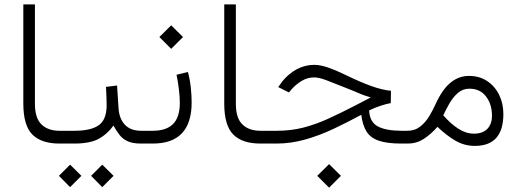

<svg xmlns="http://www.w3.org/2000/svg" viewBox="-20 -658 2390 880"><path d="M267.1 0H252.4Q169.4 0 128.2 -41.5Q86.9 -83 86.9 -183.1V-637.7H140.1V-182.6Q140.1 -116.7 170.2 -87.6Q200.2 -58.6 252.4 -58.6H267.1Z M641.6 0H627Q588.4 0 565.7 -10.3Q543 -20.5 528.3 -39.1Q513.7 -57.6 500 -82.5Q472.7 -43.9 432.9 -22Q393.1 0 320.3 0H247.6V-58.6H321.3Q396 -58.6 432.1 -83.7Q468.3 -108.9 468.8 -174.3Q468.8 -195.3 467.8 -217.5Q466.8 -239.7 465.8 -259.8L516.6 -266.1L523.4 -160.6Q526.9 -112.8 553 -85.7Q579.1 -58.6 627 -58.6H641.6ZM397.5 147.9 448.7 96.7 500.5 147.9 448.7 199.7ZM250 147.9 301.3 96.7 353 147.9 301.3 199.7Z M858.4 -188.5Q858.4 0 680.2 0H622.1V-58.6H680.2Q742.2 -58.6 773.2 -89.6Q804.2 -120.6 804.2 -187Q804.2 -213.9 800 -248.3Q795.9 -282.7 789.1 -315.4L841.3 -328.1Q850.6 -293.5 854.5 -256.8Q858.4 -220.2 858.4 -188.5ZM710.4 -488.3 764.6 -542 818.8 -488.3 764.6 -434.1Z M1188 0H1173.3Q1090.3 0 1049.1 -41.5Q1007.8 -83 1007.8 -183.1V-637.7H1061V-182.6Q1061 -116.7 1091.1 -87.6Q1121.1 -58.6 1173.3 -58.6H1188Z M1434.1 147.9 1488.3 94.2 1542.5 147.9 1488.3 202.1ZM1771 -185.5Q1751 -182.1 1724.6 -173.3Q1698.2 -164.6 1671.9 -151.9Q1674.3 -98.6 1711.7 -78.6Q1749 -58.6 1821.3 -58.6H1847.7V0H1819.3Q1753.4 0 1715.3 -13.4Q1677.2 -26.9 1659.4 -55.9Q1641.6 -85 1635.7 -131.8Q1573.7 -98.1 1509.8 -67.9Q1445.8 -37.6 1379.9 -18.8Q1314 0 1246.6 0H1168.5V-58.6H1248Q1313.5 -58.6 1369.6 -73Q1425.8 -87.4 1483.4 -113.5Q1541 -139.6 1609.9 -175.3L1679.2 -211.4Q1658.7 -217.8 1648.9 -221.2Q1639.2 -224.6 1630.6 -228.3Q1622.1 -231.9 1606 -238.8Q1589.8 -245.6 1556.2 -258.8Q1506.8 -278.8 1474.1 -291Q1441.4 -303.2 1419.9 -303.2Q1390.1 -303.2 1364.7 -288.3Q1339.4 -273.4 1319.8 -252.4L1304.2 -234.4L1255.4 -258.8L1272.9 -283.7Q1301.8 -319.8 1339.6 -340.3Q1377.4 -360.8 1420.4 -360.8Q1447.8 -360.8 1483.4 -348.6Q1519 -336.4 1562 -315.4Q1632.3 -281.2 1681.4 -263.7Q1730.5 -246.1 1772 -241.7Z M1984.9 -76.7Q1955.1 -42.5 1922.1 -21.2Q1889.2 0 1849.1 0H1828.1V-58.6H1846.7Q1881.8 -58.6 1906.2 -78.1Q1930.7 -97.7 1947.5 -125.7Q1964.4 -153.8 1976.1 -180.2Q2007.8 -249.5 2045.7 -279.8Q2083.5 -310.1 2129.4 -310.1Q2177.2 -310.1 2212.6 -286.6Q2248 -263.2 2267.6 -223.6Q2287.1 -184.1 2287.1 -135.3Q2287.1 10.7 2156.2 10.7Q2108.4 10.7 2067.4 -13.2Q2026.4 -37.1 1984.9 -76.7ZM2011.7 -129.4Q2045.4 -90.8 2080.6 -68.1Q2115.7 -45.4 2152.3 -45.4Q2192.4 -45.4 2213.6 -67.4Q2234.9 -89.4 2234.9 -127.9Q2234.9 -179.7 2207.8 -215.6Q2180.7 -251.5 2131.3 -251.5Q2101.1 -251.5 2078.9 -232.2Q2056.6 -212.9 2040.3 -184.6Q2023.9 -156.2 2011.7 -129.4Z"/></svg>

Font: Vazir Thin
Style: Thin
Weight: 100
Designer: Saber Rastikerdar
Foundry: Saber Rastikerdar
Version: Version 30.0.0